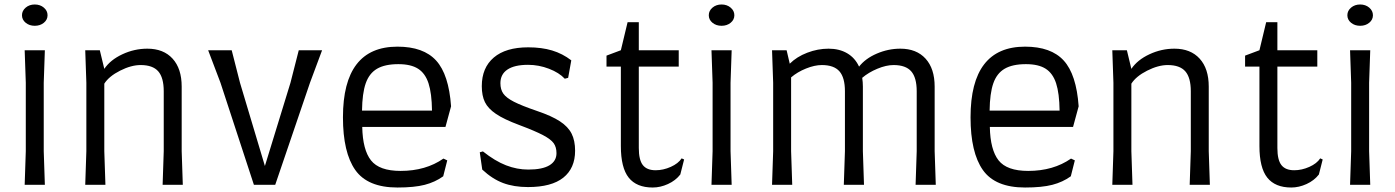

<svg xmlns="http://www.w3.org/2000/svg" viewBox="-20 -824 6219 856"><path d="M78 -756Q78 -776 94.5 -790Q111 -804 135 -804Q159 -804 175.5 -790Q192 -776 192 -756Q192 -736 175.5 -722.5Q159 -709 135 -709Q111 -709 94.5 -722.5Q78 -736 78 -756ZM95 -150V-455L90 -600H180L175 -455V-150L180 0H90Z M710 -150V-417Q710 -478 685.5 -506Q661 -534 607 -534Q565 -534 515.5 -509Q466 -484 445 -451V-150L450 0H360L365 -150V-455L360 -600H425L445 -517Q472 -557 525.5 -582Q579 -607 637 -607Q709 -607 749.5 -562.5Q790 -518 790 -438V-150L795 0H705Z M1416 -600 1362 -455 1207 0H1112L963 -455L908 -600H1013L1050 -455L1161 -84L1275 -455L1312 -600Z M1509 -301Q1509 -616 1752 -616Q1868 -616 1924.5 -554Q1981 -492 1991 -350L1966 -258H1595Q1597 -156 1634 -109Q1671 -62 1766 -62Q1878 -62 1957 -117L1974 -109L1956 -38Q1920 -12 1873.5 0Q1827 12 1752 12Q1619 12 1564 -66Q1509 -144 1509 -301ZM1906 -331Q1905 -408 1890.5 -452.5Q1876 -497 1844 -517.5Q1812 -538 1756 -538Q1696 -538 1661 -517.5Q1626 -497 1610.5 -452.5Q1595 -408 1594 -331Z M2130 -68 2119 -145 2133 -149Q2187 -106 2236 -87Q2285 -68 2335 -68Q2398 -68 2429.5 -87Q2461 -106 2461 -141Q2461 -168 2448.5 -185.5Q2436 -203 2401 -221.5Q2366 -240 2294 -267Q2227 -292 2191.5 -316Q2156 -340 2142 -368.5Q2128 -397 2128 -440Q2128 -522 2181.5 -567.5Q2235 -613 2335 -613Q2395 -613 2441.5 -599Q2488 -585 2527 -555L2513 -477L2498 -473Q2473 -500 2427.5 -517.5Q2382 -535 2334 -535Q2274 -535 2242.5 -514Q2211 -493 2211 -453Q2211 -425 2224 -406.5Q2237 -388 2271 -370.5Q2305 -353 2375 -329Q2440 -307 2476.5 -283Q2513 -259 2528.5 -228Q2544 -197 2544 -152Q2544 -74 2491.5 -32Q2439 10 2334 10Q2271 10 2223 -8Q2175 -26 2130 -68Z M2684 -576 2748 -600 2778 -725H2828V-600H3006V-527H2828V-164Q2828 -111 2846 -88Q2864 -65 2903 -65Q2937 -65 2970.5 -80Q3004 -95 3019 -118L3030 -113L3013 -46Q2992 -19 2958 -3.5Q2924 12 2890 12Q2818 12 2783 -32Q2748 -76 2748 -173V-527H2684Z M3140 -756Q3140 -776 3156.5 -790Q3173 -804 3197 -804Q3221 -804 3237.5 -790Q3254 -776 3254 -756Q3254 -736 3237.5 -722.5Q3221 -709 3197 -709Q3173 -709 3156.5 -722.5Q3140 -736 3140 -756ZM3157 -150V-455L3152 -600H3242L3237 -455V-150L3242 0H3152Z M4067 -150V-417Q4067 -478 4042.5 -506Q4018 -534 3964 -534Q3931 -534 3891.5 -517.5Q3852 -501 3824 -477Q3827 -458 3827 -438V-150L3832 0H3742L3747 -150V-417Q3747 -478 3722.5 -506Q3698 -534 3644 -534Q3612 -534 3573.5 -518.5Q3535 -503 3507 -479V-150L3512 0H3422L3427 -150V-455L3422 -600H3487L3501 -540Q3532 -571 3579 -589Q3626 -607 3674 -607Q3722 -607 3757 -586.5Q3792 -566 3810 -527Q3838 -563 3889 -585Q3940 -607 3994 -607Q4066 -607 4106.5 -562.5Q4147 -518 4147 -438V-150L4152 0H4062Z M4307 -301Q4307 -616 4550 -616Q4666 -616 4722.5 -554Q4779 -492 4789 -350L4764 -258H4393Q4395 -156 4432 -109Q4469 -62 4564 -62Q4676 -62 4755 -117L4772 -109L4754 -38Q4718 -12 4671.5 0Q4625 12 4550 12Q4417 12 4362 -66Q4307 -144 4307 -301ZM4704 -331Q4703 -408 4688.5 -452.5Q4674 -497 4642 -517.5Q4610 -538 4554 -538Q4494 -538 4459 -517.5Q4424 -497 4408.5 -452.5Q4393 -408 4392 -331Z M5289 -150V-417Q5289 -478 5264.5 -506Q5240 -534 5186 -534Q5144 -534 5094.5 -509Q5045 -484 5024 -451V-150L5029 0H4939L4944 -150V-455L4939 -600H5004L5024 -517Q5051 -557 5104.5 -582Q5158 -607 5216 -607Q5288 -607 5328.5 -562.5Q5369 -518 5369 -438V-150L5374 0H5284Z M5531 -576 5595 -600 5625 -725H5675V-600H5853V-527H5675V-164Q5675 -111 5693 -88Q5711 -65 5750 -65Q5784 -65 5817.5 -80Q5851 -95 5866 -118L5877 -113L5860 -46Q5839 -19 5805 -3.5Q5771 12 5737 12Q5665 12 5630 -32Q5595 -76 5595 -173V-527H5531Z M5987 -756Q5987 -776 6003.5 -790Q6020 -804 6044 -804Q6068 -804 6084.5 -790Q6101 -776 6101 -756Q6101 -736 6084.5 -722.5Q6068 -709 6044 -709Q6020 -709 6003.5 -722.5Q5987 -736 5987 -756ZM6004 -150V-455L5999 -600H6089L6084 -455V-150L6089 0H5999Z"/></svg>

Font: Farro Light
Style: Regular
Weight: 300
Designer: Aceler Chua
Foundry: Grayscale Limited
Version: Version 1.101